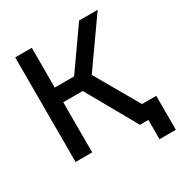

<svg xmlns="http://www.w3.org/2000/svg" viewBox="-190 -848 1067 1121"><g transform="rotate(-30 343.5 -287.5)"><path d="M505 0 283 -394 502 -705H627L385 -362L388 -426L633 0ZM71 0V-705H183V0ZM141 -338V-437H371V-338ZM562 130V0H521V-99H672V130Z"/></g></svg>

Font: TikTok Sans 24pt Medium
Style: Regular
Weight: 500
Version: Version 4.000